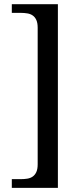

<svg xmlns="http://www.w3.org/2000/svg" viewBox="-20 -780 400 928"><path d="M37.1 127.9V85.9H80.1Q97.2 85.9 112.1 83.5Q127 81.1 137.9 73.5Q148.9 65.9 155.5 51.8Q162.1 37.6 162.1 14.2V-646Q162.1 -669.4 155.5 -683.6Q148.9 -697.8 137.9 -705.3Q127 -712.9 112.1 -715.3Q97.2 -717.8 80.1 -717.8H37.1V-759.8H259.8V127.9Z"/></svg>

Font: Droid Serif
Style: Regular
Weight: 400
Version: Version 1.00 build 112